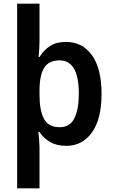

<svg xmlns="http://www.w3.org/2000/svg" viewBox="-20 -780 615 1040"><path d="M530 -272Q530 -135 478 -62.5Q426 10 339 10Q287 10 251 -11Q215 -32 194 -65H188Q190 -46 192 -22.5Q194 1 194 16V240H73V-760H194V-559Q194 -538 192.5 -513Q191 -488 189 -471H194Q217 -509 251.5 -531Q286 -553 337 -553Q426 -553 478 -481Q530 -409 530 -272ZM407 -272Q407 -453 303 -453Q244 -453 219 -412.5Q194 -372 194 -289V-269Q194 -180 218.5 -135.5Q243 -91 304 -91Q359 -91 383 -139.5Q407 -188 407 -272Z"/></svg>

Font: Noto Sans Devanagari SemiCondensed SemiBold
Style: Regular
Weight: 600
Width: 4
Designer: Jelle Bosma - Monotype Design Team
Foundry: Monotype Imaging Inc.
Version: Version 2.004; ttfautohint (v1.8.4.7-5d5b)